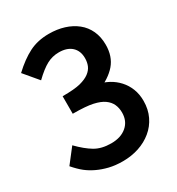

<svg xmlns="http://www.w3.org/2000/svg" viewBox="-168 -776 832 904"><g transform="rotate(-30 248.5 -324.0)"><path d="M66.4 -161.1Q106.9 -119.6 142.6 -98.4Q178.2 -77.1 231 -77.1Q283.2 -77.1 314.9 -104.2Q346.7 -131.3 346.7 -177.7Q346.7 -202.6 337.6 -222.7Q328.6 -242.7 307.9 -257.6Q287.1 -272.5 250.7 -280.5Q214.4 -288.6 142.6 -288.6V-383.8Q208 -383.8 239.7 -392.1Q271.5 -400.4 290 -414.3Q308.6 -428.2 316.2 -446.5Q323.7 -464.8 323.7 -486.8Q323.7 -526.4 299.1 -549.1Q274.4 -571.8 230 -571.8Q194.3 -571.8 163.6 -555.2Q132.8 -538.6 92.3 -499.5L27.8 -576.2Q77.6 -623 124.8 -647Q171.9 -670.9 232.9 -670.9Q277.3 -670.9 314.9 -659.2Q352.5 -647.5 380.9 -624.8Q409.2 -602.1 424.6 -568.6Q439.9 -535.2 439.9 -492.7Q439.9 -429.2 404.8 -388.4Q369.6 -347.7 302.7 -321.3V-355Q342.8 -345.2 369.9 -330.6Q397 -315.9 417.7 -293.2Q438.5 -270.5 450.2 -240.7Q461.9 -210.9 461.9 -174.8Q461.9 -128.9 444.1 -91.8Q426.3 -54.7 395 -29.1Q363.8 -3.4 323.2 10Q282.7 23.4 235.8 23.4Q195.8 23.4 162.6 15.4Q129.4 7.3 101.8 -5.9Q74.2 -19 52.5 -36.1Q30.8 -53.2 5.4 -82.5Z"/></g></svg>

Font: Pyidaungsu Book
Style: Bold
Weight: 700
Designer: Sun Tun
Foundry: MCF
Version: Version 1.008;February 27, 2020;FontCreator 11.0.0.2408 32-b